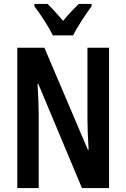

<svg xmlns="http://www.w3.org/2000/svg" viewBox="-20 -957 642 977"><path d="M249 -777H352C373 -820 417 -886 446 -925V-937H381C352 -909 332 -888 301 -851C272 -884 245 -916 222 -937H155V-925C187 -884 229 -818 249 -777ZM535 0V-714H425V-350C425 -310 427 -259 431 -195H427L206 -714H68V0H177V-372C177 -413 175 -465 171 -530H175L397 0Z"/></svg>

Font: Noto Sans Myanmar UI ExtraCondensed SemiBold
Style: Regular
Weight: 600
Width: 2
Designer: Monotype Design Team
Foundry: Monotype Imaging Inc.
Version: Version 2.103